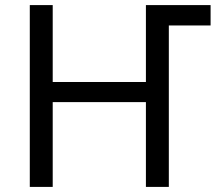

<svg xmlns="http://www.w3.org/2000/svg" viewBox="-20 -734 855 754"><path d="M97 0V-714H187V-412H553V-714H807V-634H643V0H553V-333H187V0Z"/></svg>

Font: Go Noto Kurrent-Regular
Style: Regular
Weight: 400
Designer: Monotype Design Team
Foundry: Monotype Imaging Inc.
Version: Version 2.012; ttfautohint (v1.8.4.7-5d5b)